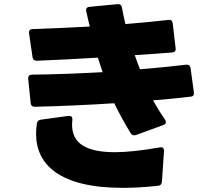

<svg xmlns="http://www.w3.org/2000/svg" viewBox="-20 -841 1040 926"><path d="M636 -190 768 -238C776 -241 780 -246 780 -252C780 -256 779 -260 776 -264C757 -291 737 -323 718 -357C781 -362 842 -368 901 -375C912 -376 917 -384 915 -396L899 -513C897 -525 890 -530 878 -529C809 -521 734 -513 655 -507C646 -529 638 -553 630 -575C691 -579 751 -583 811 -588C823 -589 829 -596 827 -609L813 -728C812 -740 805 -747 792 -745C732 -738 662 -731 585 -725C578 -753 572 -780 568 -805C566 -817 559 -822 547 -821L411 -808C399 -807 393 -799 396 -786C401 -762 407 -738 413 -713C324 -708 231 -704 138 -701C125 -701 118 -694 120 -681L137 -565C139 -553 145 -548 157 -548C257 -552 355 -557 452 -563C459 -540 467 -517 475 -493C363 -487 248 -482 134 -481C122 -481 115 -474 116 -461L128 -344C129 -332 136 -326 148 -326C275 -329 405 -335 531 -343C555 -294 581 -246 610 -199C616 -189 625 -186 636 -190ZM742 55C754 54 760 47 761 35L771 -113C771 -125 766 -131 756 -131C754 -131 752 -130 750 -130C664 -115 592 -107 534 -107C379 -107 317 -160 329 -263C329 -264 329 -266 329 -267C329 -277 324 -282 314 -282C313 -282 312 -282 310 -282L178 -264C167 -263 160 -257 158 -246C155 -229 154 -211 154 -195C154 -48 267 65 571 65C622 65 679 62 742 55Z"/></svg>

Font: LINE Seed JP_OTF ExtraBold
Style: Regular
Weight: 800
Designer: LY Corporation & Fontrix & Fontworks
Version: Version 1.013